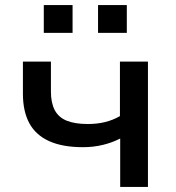

<svg xmlns="http://www.w3.org/2000/svg" viewBox="-20 -734 693 754"><path d="M452 0V-190Q421 -174 384 -165Q347 -156 306 -156Q225 -156 172.5 -180Q120 -204 95 -250.5Q70 -297 70 -366V-492H180V-374Q180 -330 195 -301.5Q210 -273 242 -260Q274 -247 325 -247Q361 -247 392 -254.5Q423 -262 451 -278V-492H561V0ZM365 -605V-714H478V-605ZM152 -605V-714H265V-605Z"/></svg>

Font: Nunito Sans 10pt SemiExpanded SemiBold
Style: Regular
Weight: 600
Width: 6
Designer: Vernon Adams
Foundry: Vernon Adams
Version: Version 3.101;gftools[0.9.27]